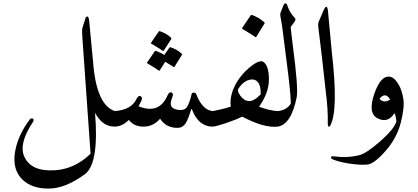

<svg xmlns="http://www.w3.org/2000/svg" viewBox="-20 -734 2422 1113"><path d="M522 -348Q546 -105 663 -86Q672 -81 663 -36Q657 0 645 0Q573 0 531 -80Q555 214 472 276Q359 358 266 359Q165 361 109 306Q53 251 66 154Q73 105 94.5 56Q116 7 153 -42Q158 -48 165 -48Q171 -48 174 -42Q177 -36 171 -27Q88 98 120 172Q159 262 299 253Q415 245 505 157L457 -523Q454 -558 458 -573L477 -633Q493 -650 497 -613Z M772 -162Q778 -174 786 -177Q794 -180 800 -172Q806 -164 799 -149Q795 -142 791.5 -134Q788 -126 783 -118Q904 -69 952 -183Q958 -195 965 -198Q973 -201 979 -194Q985 -187 980 -174Q968 -142 970 -129Q973 -105 1007 -98Q1042 -91 1059 -108Q1076 -125 1091 -189Q1092 -197 1103 -197Q1114 -197 1117 -189Q1153 -96 1213 -90Q1226 -88 1230 -62Q1235 -36 1229 -19Q1223 0 1213 0Q1131 0 1093 -99Q1091 -105 1088 -99Q1069 -37 1054 -16Q1038 5 1015 7Q944 10 908 -46Q869 0 812 0Q756 0 727 -39Q688 0 644 0Q625 0 621 -67Q620 -87 644 -90Q743 -97 772 -162ZM962 -458Q964 -461 969 -460Q987 -454 1003 -445Q1019 -436 1033 -423Q1037 -419 1034 -415L991 -346Q989 -343 983 -348Q980 -350 968.5 -357Q957 -364 938 -376L906 -326Q904 -322 897 -327Q894 -330 878 -340Q862 -350 834 -367Q830 -370 833 -372L877 -437Q879 -440 884 -439Q897 -434 909 -428.5Q921 -423 932 -415ZM900 -551Q902 -555 907 -553Q925 -547 941 -538Q957 -529 971 -516Q975 -512 973 -508L929 -440Q927 -436 920 -442Q917 -444 901.5 -454Q886 -464 857 -481Q853 -484 856 -487Z M1495 -379Q1498 -379 1500 -378.5Q1502 -378 1504 -377Q1528 -362 1535 -322Q1548 -246 1518 -179Q1511 -163 1502 -147Q1493 -131 1482 -115Q1513 -104 1540 -97.5Q1567 -91 1590 -90Q1600 -90 1602 -65Q1608 -2 1590 0Q1510 9 1384 -58Q1346 -39 1289 -20Q1229 0 1212 0Q1200 0 1194 -22Q1191 -33 1191.5 -44Q1192 -55 1194 -66Q1199 -89 1212 -90Q1241 -95 1267 -101.5Q1293 -108 1318 -116Q1311 -160 1330 -211Q1346 -252 1373.5 -288Q1401 -324 1442 -355Q1474 -379 1495 -379ZM1450 -273Q1402 -278 1363 -222Q1352 -208 1374 -178Q1397 -148 1425 -148Q1454 -148 1491 -187Q1494 -262 1450 -273ZM1433 -645Q1435 -648 1441 -647Q1481 -633 1512 -605Q1516 -601 1513 -597L1466 -521Q1463 -516 1456 -522Q1452 -525 1435 -536Q1418 -547 1386 -566Q1381 -569 1384 -572Z M1606 -660Q1621 -696 1624 -705Q1627 -714 1634 -714Q1642 -714 1645 -704Q1660 -659 1688 -631Q1698 -622 1687 -608L1665 -577Q1668 -549 1671 -523Q1674 -497 1677 -473Q1710 -224 1700 -171Q1668 -12 1590 0Q1588 0 1586 0Q1572 -4 1575 -66Q1575 -89 1590 -90Q1645 -96 1666 -135Q1665 -174 1658.5 -236Q1652 -298 1641 -381Q1631 -464 1624 -515Q1617 -566 1615 -585L1605 -642Q1604 -654 1606 -660Z M1854 -670Q1875 -719 1881 -672L1904 -427Q1942 -96 1895 -7Q1888 5 1884 -1Q1880 -6 1880 -18Q1882 -102 1868 -207Q1868 -211 1847 -397L1825 -578Q1823 -598 1829 -612Z M2151 -194Q2186 -291 2233 -290Q2262 -290 2287 -250Q2300 -230 2307 -208Q2314 -186 2318 -161Q2326 -111 2303 -22Q2280 67 2215 141Q2149 216 2110 220Q2070 224 2004 214Q1971 209 1947.5 202.5Q1924 196 1909 190Q1898 185 1899 178Q1901 170 1912 172Q1990 183 2061 166Q2082 161 2112.5 141Q2143 121 2183 86Q2223 51 2247 22Q2271 -7 2278 -31Q2273 -73 2266 -77Q2228 -18 2169 -48Q2110 -78 2151 -194ZM2242 -157Q2213 -204 2180 -161Q2205 -133 2242 -157Z"/></svg>

Font: Amiri Modified
Style: Regular
Weight: 400
Version: 0.117-H1